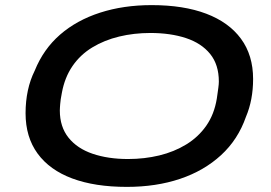

<svg xmlns="http://www.w3.org/2000/svg" viewBox="-20 -719 1061 751"><path d="M476 12Q351 12 262.5 -21Q174 -54 127 -118.5Q80 -183 80 -276Q80 -323 89 -365Q98 -407 116 -443Q150 -527 215 -583.5Q280 -640 371.5 -669.5Q463 -699 573 -699Q698 -699 786.5 -665.5Q875 -632 922.5 -567.5Q970 -503 970 -410Q970 -369 963 -332Q956 -295 942 -262Q911 -173 844.5 -112Q778 -51 684.5 -19.5Q591 12 476 12ZM481 -97Q545 -97 603 -111Q661 -125 708.5 -154Q756 -183 787 -227.5Q818 -272 828 -333Q830 -347 831.5 -357.5Q833 -368 834 -375.5Q835 -383 835.5 -389Q836 -395 836 -400Q836 -466 802 -508Q768 -550 707.5 -570Q647 -590 568 -590Q504 -590 446 -576Q388 -562 341 -533.5Q294 -505 263.5 -460.5Q233 -416 222 -356Q219 -341 217.5 -330.5Q216 -320 215.5 -312.5Q215 -305 214.5 -299Q214 -293 214 -287Q214 -223 248 -180.5Q282 -138 342.5 -117.5Q403 -97 481 -97Z"/></svg>

Font: Archivo Expanded Medium
Style: Italic
Weight: 500
Width: 7
Italic angle: -10°
Designer: Hector Gatti
Foundry: Omnibus-Type
Version: Version 2.001